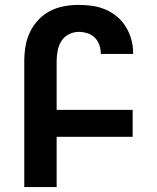

<svg xmlns="http://www.w3.org/2000/svg" viewBox="-20 -763 640 783"><path d="M79 0V-514Q79 -544 84 -574Q89 -604 102 -631.5Q115 -659 136 -681.5Q157 -704 184 -718Q211 -732 241 -737.5Q271 -743 301 -743Q329 -743 357 -739Q385 -735 410.5 -724Q436 -713 457.5 -695Q479 -677 493.5 -653Q508 -629 515.5 -602Q523 -575 523 -547V-543H391V-545Q391 -563 385 -580Q379 -597 366.5 -609.5Q354 -622 336.5 -627.5Q319 -633 301 -633Q280 -633 260.5 -623Q241 -613 230 -595Q219 -577 215 -556Q211 -535 211 -514V-315H521V-205H211V0Z"/></svg>

Font: Iosevka Extrabold Extended
Style: Regular
Weight: 800
Width: 7
Monospace: yes
Designer: Belleve Invis
Foundry: Belleve Invis
Version: Version 32.5.0; ttfautohint (v1.8.4)